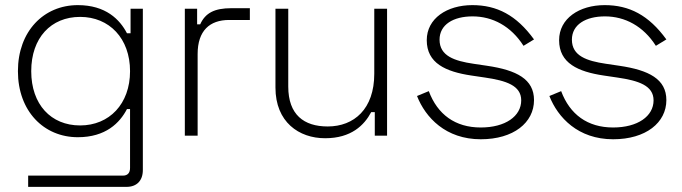

<svg xmlns="http://www.w3.org/2000/svg" viewBox="-20 -530 2663 750"><path d="M490 -496V-400H476C448 -454 393 -510 284 -510C151 -510 50 -408 50 -252C50 -96 151 6 284 6C393 6 448 -50 476 -104H488V126C488 146 478 156 460 156H90V200H474C514 200 538 176 538 134V-496ZM293 -40C179 -40 102 -122 102 -252C102 -382 179 -464 293 -464C407 -464 488 -380 488 -252C488 -124 407 -40 293 -40Z M750 -496H702V0H752V-319C752 -410 799 -452 875 -452H956V-498H884C817 -498 782 -479 762 -435H750Z M1492 0V-496H1442V-242C1442 -104 1363 -36 1260 -36C1167 -36 1106 -82 1106 -192V-496H1056V-188C1056 -53 1148 10 1250 10C1352 10 1403 -41 1430 -92H1444V0Z M1647 -373C1647 -283 1721 -250 1821 -235L1875 -227C1957 -215 2016 -196 2016 -138C2016 -76 1954 -32 1858 -32C1758 -32 1689 -83 1655 -174L1609 -155C1642 -71 1721 14 1858 14C1986 14 2066 -51 2066 -139C2066 -221 1998 -256 1883 -273L1829 -281C1756 -292 1697 -311 1697 -375C1697 -434 1751 -466 1826 -466C1904 -466 1976 -428 2025 -351L2066 -376C1997 -471 1921 -510 1825 -510C1726 -510 1647 -458 1647 -373Z M2164 -373C2164 -283 2238 -250 2338 -235L2392 -227C2474 -215 2533 -196 2533 -138C2533 -76 2471 -32 2375 -32C2275 -32 2206 -83 2172 -174L2126 -155C2159 -71 2238 14 2375 14C2503 14 2583 -51 2583 -139C2583 -221 2515 -256 2400 -273L2346 -281C2273 -292 2214 -311 2214 -375C2214 -434 2268 -466 2343 -466C2421 -466 2493 -428 2542 -351L2583 -376C2514 -471 2438 -510 2342 -510C2243 -510 2164 -458 2164 -373Z"/></svg>

Font: Space Text Light
Style: Regular
Weight: 300
Designer: Florian Karsten (Space Text), Colophon Foundry (Space Mono)
Foundry: Florian Karsten
Version: Version 1.003;PS 001.003;hotconv 1.0.88;makeotf.lib2.5.64775